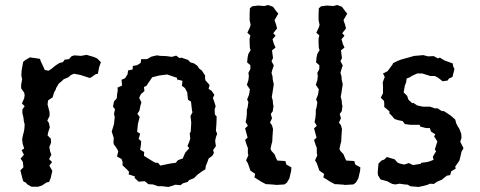

<svg xmlns="http://www.w3.org/2000/svg" viewBox="-20 -729 1909 763"><path d="M105 13 89 4 83 -3 73 -8 69 -20 61 -52 73 -64 71 -85 62 -99 75 -114 66 -132 76 -139 70 -158 68 -176 71 -191 75 -206 77 -219 78 -235 75 -246 73 -263 69 -279V-294L78 -307L67 -318L76 -338L78 -351L76 -361L64 -378V-392L68 -414L65 -428V-434L66 -449L72 -483L80 -490L99 -501L127 -497L139 -495L141 -488L158 -451L173 -448L184 -455L201 -469L217 -479L230 -482L237 -492L254 -494L265 -506L276 -509L302 -507L324 -511L355 -502L367 -496L381 -482L374 -462L369 -436L360 -434L343 -422L337 -419L300 -431L274 -436L262 -431L252 -422L233 -414L228 -409L213 -396L203 -379L202 -374L195 -362L189 -342L171 -330L169 -314L177 -283V-268L168 -250L174 -241L178 -223L172 -205L169 -191L182 -178L183 -162L176 -145L179 -128L184 -114L175 -97L187 -85L176 -71L188 -50L181 -20L175 -6L165 -4L147 8L132 13Z M649 14 624 11H608L588 4L570 3L555 -9L531 -7L515 -22L516 -28L491 -36L493 -46L485 -55L467 -72V-86L463 -97L445 -107L450 -128L443 -141L432 -156L431 -164L432 -181L424 -206L433 -236L436 -264L433 -276L437 -295L429 -305L433 -326L444 -338L445 -352L448 -371L447 -381L465 -389L463 -412L477 -418L487 -434L489 -449L507 -453L508 -467L525 -470L539 -479L541 -494H564L582 -504L603 -509L617 -507L642 -506L663 -503L680 -508L694 -498L701 -500L727 -491L737 -481L751 -477L764 -468L772 -456L782 -449L795 -429V-416L797 -409L813 -391L809 -376L821 -368L832 -352L826 -340L831 -326L837 -307L833 -294L834 -274L841 -266L840 -236L838 -210L843 -197L838 -184L835 -169L838 -148L827 -133L830 -121L824 -110L809 -99L805 -87L798 -70L796 -56L784 -49L765 -35L751 -21L731 -13L726 -6L708 -1L697 7L677 5L666 9ZM617 -71 656 -79 678 -82 688 -93 706 -99 716 -122 732 -140 725 -149 731 -163 736 -178 734 -199 738 -206 740 -242 737 -268 745 -283 743 -290 739 -325 727 -333 724 -362 715 -379 703 -388 705 -408 684 -413 683 -420 644 -433 613 -429 585 -422 572 -403 562 -388 552 -383 554 -367 540 -355 533 -340 542 -322 538 -309 534 -289 526 -277 535 -264 528 -236 525 -205 537 -198 531 -177 541 -168 540 -153 537 -134 553 -125 552 -110 582 -91 598 -82H608Z M1044 3H1037L1018 -7L1004 -16L991 -24L994 -38L975 -51L972 -60L965 -80L958 -92L967 -112L965 -120V-141L960 -154L954 -173L964 -182L954 -219L965 -229L956 -244L959 -258L961 -277V-293L964 -302L967 -323L962 -334L969 -351L971 -360L973 -374L961 -392L967 -410L969 -427L967 -439L975 -455V-470L962 -481L964 -501L967 -515L976 -530L973 -538L972 -559V-576L975 -588L963 -599L973 -620L976 -630L972 -649V-673L973 -696L982 -704L1006 -707L1030 -705L1046 -709L1065 -702L1079 -683L1086 -675L1071 -649L1077 -632L1081 -616L1066 -597L1075 -587L1063 -573L1069 -553L1075 -540L1061 -529L1065 -498L1059 -486L1068 -469L1062 -451L1059 -439L1063 -426L1064 -412L1068 -394L1063 -361L1060 -344L1064 -329L1065 -315L1067 -308L1064 -287L1056 -276L1061 -259L1053 -242L1061 -231L1065 -216L1063 -189L1062 -167L1059 -156L1055 -137L1059 -129L1071 -116L1077 -101L1082 -91L1114 -89L1118 -75L1138 -64L1137 -50L1130 -20L1120 -3L1110 4L1076 6L1073 5Z M1318 3H1311L1292 -7L1278 -16L1265 -24L1268 -38L1249 -51L1246 -60L1239 -80L1232 -92L1241 -112L1239 -120V-141L1234 -154L1228 -173L1238 -182L1228 -219L1239 -229L1230 -244L1233 -258L1235 -277V-293L1238 -302L1241 -323L1236 -334L1243 -351L1245 -360L1247 -374L1235 -392L1241 -410L1243 -427L1241 -439L1249 -455V-470L1236 -481L1238 -501L1241 -515L1250 -530L1247 -538L1246 -559V-576L1249 -588L1237 -599L1247 -620L1250 -630L1246 -649V-673L1247 -696L1256 -704L1280 -707L1304 -705L1320 -709L1339 -702L1353 -683L1360 -675L1345 -649L1351 -632L1355 -616L1340 -597L1349 -587L1337 -573L1343 -553L1349 -540L1335 -529L1339 -498L1333 -486L1342 -469L1336 -451L1333 -439L1337 -426L1338 -412L1342 -394L1337 -361L1334 -344L1338 -329L1339 -315L1341 -308L1338 -287L1330 -276L1335 -259L1327 -242L1335 -231L1339 -216L1337 -189L1336 -167L1333 -156L1329 -137L1333 -129L1345 -116L1351 -101L1356 -91L1388 -89L1392 -75L1412 -64L1411 -50L1404 -20L1394 -3L1384 4L1350 6L1347 5Z M1539 2 1518 -9 1492 -16 1482 -33 1481 -44 1484 -79 1496 -91 1507 -95 1517 -105 1548 -96 1560 -83 1569 -79 1586 -75 1605 -81 1621 -73 1652 -78 1654 -82 1677 -85 1688 -88 1703 -94 1700 -106 1713 -128 1708 -135 1718 -167 1705 -187 1710 -195 1693 -206 1688 -220H1673L1650 -226L1648 -233H1611L1589 -236L1580 -248L1564 -251L1548 -256L1536 -270L1527 -279L1528 -286L1507 -304V-319L1506 -328L1493 -341L1502 -358V-385L1501 -402L1509 -423L1502 -437L1520 -446L1532 -462L1540 -473L1542 -478L1556 -485L1570 -491L1587 -496L1602 -500L1626 -507H1629L1662 -510L1681 -505L1704 -506L1720 -497L1728 -500L1746 -489L1779 -477L1781 -465L1786 -455L1778 -423L1764 -417L1759 -409L1739 -406L1721 -420L1708 -427H1689L1684 -429L1658 -437H1638L1618 -428L1609 -422L1596 -417L1594 -402L1589 -389L1584 -362L1598 -348L1603 -333L1618 -319L1623 -320L1638 -310L1661 -305H1689L1710 -298L1718 -299L1735 -288L1745 -287L1760 -277L1772 -269L1789 -254L1793 -239L1799 -227L1806 -216L1813 -197L1814 -181L1809 -166L1822 -140L1814 -126L1810 -108L1806 -92L1803 -87L1789 -67L1791 -59L1773 -48L1769 -33L1756 -31L1736 -15L1729 -12L1717 -7L1704 2L1689 1L1680 5L1666 9L1643 14L1610 11L1601 5L1588 4L1568 1L1551 4Z"/></svg>

Font: Winky Rough
Style: Regular
Weight: 400
Designer: Simon Atzbach
Foundry: typofactur
Version: Version 1.206